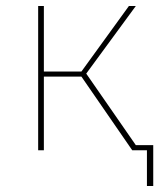

<svg xmlns="http://www.w3.org/2000/svg" viewBox="-20 -500 530 639"><path d="M107 0V-480H126V-262H251L409 -480H432L267 -255L432 -17H490V119H469V0H420L251 -245H126V0Z"/></svg>

Font: Cantarell Thin
Style: Regular
Weight: 100
Designer: Dave Crossland, Nikolaus Waxweiler, Florian Fecher, Jacques Le Bailly, Eben Sorkin, Alexei Vanyashin, Alexios Zavras, Em
Version: Version 0.303